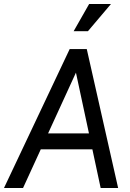

<svg xmlns="http://www.w3.org/2000/svg" viewBox="-43 -947 654 967"><path d="M-23 0 308 -700H394L73 0ZM127 -195 137 -275H458L448 -195ZM464 0 314 -700H394L552 0ZM400 -790H328L406 -927H516Z"/></svg>

Font: Inclusive Sans
Style: Italic
Weight: 400
Italic angle: -7°
Designer: Olivia King
Foundry: Olivia King
Version: Version 2.004